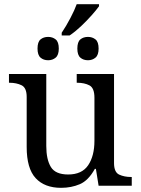

<svg xmlns="http://www.w3.org/2000/svg" viewBox="-20 -891 675 921"><path d="M276 -734Q297 -765 317.5 -804Q338 -843 348 -871H455V-861Q443 -844 419.5 -817.5Q396 -791 368.5 -765Q341 -739 314 -721H276ZM211 -602Q189 -602 174.5 -614.5Q160 -627 160 -658Q160 -690 174.5 -702Q189 -714 211 -714Q232 -714 247 -702Q262 -690 262 -658Q262 -627 247 -614.5Q232 -602 211 -602ZM402 -602Q380 -602 365.5 -614.5Q351 -627 351 -658Q351 -690 365.5 -702Q380 -714 402 -714Q423 -714 438 -702Q453 -690 453 -658Q453 -627 438 -614.5Q423 -602 402 -602ZM273 10Q194 10 151 -36.5Q108 -83 108 -186V-426Q108 -470 83.5 -482Q59 -494 26 -494H23V-536H202V-191Q202 -126 224 -90Q246 -54 307 -54Q373 -54 403 -98.5Q433 -143 433 -216V-422Q433 -469 409 -481.5Q385 -494 351 -494H348V-536H527V-109Q527 -65 551.5 -53.5Q576 -42 609 -42H612V0H453L440 -81H435Q404 -25 363 -7.5Q322 10 273 10Z"/></svg>

Font: NotoSerif-Regular
Style: Regular
Weight: 400
Designer: Monotype Design Team
Foundry: Monotype Imaging Inc.
Version: Version 2.007; ttfautohint (v1.8) -l 8 -r 50 -G 200 -x 14 -D